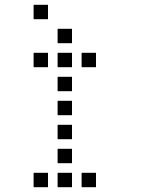

<svg xmlns="http://www.w3.org/2000/svg" viewBox="-20 -800 640 800"><path d="M121 -780Q120 -780 120 -780Q120 -780 120 -779V-721Q120 -720 120 -720Q120 -720 121 -720H179Q180 -720 180 -720Q180 -720 180 -721V-779Q180 -780 180 -780Q180 -780 179 -780ZM221 -680Q220 -680 220 -680Q220 -680 220 -679V-621Q220 -620 220 -620Q220 -620 221 -620H279Q280 -620 280 -620Q280 -620 280 -621V-679Q280 -680 280 -680Q280 -680 279 -680ZM121 -580Q120 -580 120 -580Q120 -580 120 -579V-521Q120 -520 120 -520Q120 -520 121 -520H179Q180 -520 180 -520Q180 -520 180 -521V-579Q180 -580 180 -580Q180 -580 179 -580ZM221 -580Q220 -580 220 -580Q220 -580 220 -579V-521Q220 -520 220 -520Q220 -520 221 -520H279Q280 -520 280 -520Q280 -520 280 -521V-579Q280 -580 280 -580Q280 -580 279 -580ZM321 -580Q320 -580 320 -580Q320 -580 320 -579V-521Q320 -520 320 -520Q320 -520 321 -520H379Q380 -520 380 -520Q380 -520 380 -521V-579Q380 -580 380 -580Q380 -580 379 -580ZM221 -480Q220 -480 220 -480Q220 -480 220 -479V-421Q220 -420 220 -420Q220 -420 221 -420H279Q280 -420 280 -420Q280 -420 280 -421V-479Q280 -480 280 -480Q280 -480 279 -480ZM221 -380Q220 -380 220 -380Q220 -380 220 -379V-321Q220 -320 220 -320Q220 -320 221 -320H279Q280 -320 280 -320Q280 -320 280 -321V-379Q280 -380 280 -380Q280 -380 279 -380ZM221 -280Q220 -280 220 -280Q220 -280 220 -279V-221Q220 -220 220 -220Q220 -220 221 -220H279Q280 -220 280 -220Q280 -220 280 -221V-279Q280 -280 280 -280Q280 -280 279 -280ZM221 -180Q220 -180 220 -180Q220 -180 220 -179V-121Q220 -120 220 -120Q220 -120 221 -120H279Q280 -120 280 -120Q280 -120 280 -121V-179Q280 -180 280 -180Q280 -180 279 -180ZM121 -80Q120 -80 120 -80Q120 -80 120 -79V-21Q120 -20 120 -20Q120 -20 121 -20H179Q180 -20 180 -20Q180 -20 180 -21V-79Q180 -80 180 -80Q180 -80 179 -80ZM221 -80Q220 -80 220 -80Q220 -80 220 -79V-21Q220 -20 220 -20Q220 -20 221 -20H279Q280 -20 280 -20Q280 -20 280 -21V-79Q280 -80 280 -80Q280 -80 279 -80ZM321 -80Q320 -80 320 -80Q320 -80 320 -79V-21Q320 -20 320 -20Q320 -20 321 -20H379Q380 -20 380 -20Q380 -20 380 -21V-79Q380 -80 380 -80Q380 -80 379 -80Z"/></svg>

Font: Doto Medium
Style: Regular
Weight: 500
Monospace: yes
Version: Version 1.000